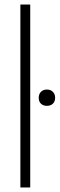

<svg xmlns="http://www.w3.org/2000/svg" viewBox="-20 -828 264 848"><path d="M70 0V-808H113.5V0ZM187 -360.5Q171 -360.5 161 -370Q151 -379.5 151 -396Q151 -412.5 161 -422.5Q171 -432.5 187 -432.5Q203.5 -432.5 213.5 -422.5Q223.5 -412.5 223.5 -396Q223.5 -379.5 213.5 -370Q203.5 -360.5 187 -360.5Z"/></svg>

Font: Encode Sans Cnd XLt
Style: Regular
Weight: 200
Width: 3
Designer: Multiple Designers
Foundry: Impallari Type
Version: Version 3.002; ttfautohint (v1.8.3) -l 8 -r 50 -G 200 -x 14 